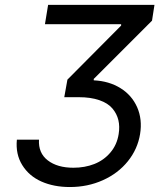

<svg xmlns="http://www.w3.org/2000/svg" viewBox="-20 -747 668 777"><path d="M48.3 -181.8H137.8Q134.6 -127.8 173.3 -98Q212 -68.2 277 -68.2Q323.2 -68.2 361.7 -83.3Q400.2 -98.4 426.8 -129.8Q453.5 -161.2 460.2 -204.5Q465.2 -235.1 459 -261Q452.8 -286.9 434.8 -308.2Q416.9 -329.5 382.1 -341.6Q347.3 -353.7 298.3 -353.7H240.1L252.8 -424.7L470.2 -643.5V-649.1H161.9L174.7 -727.3H605.1L595.2 -663.4L359.4 -427.6V-421.9Q421.2 -419 467.5 -390.3Q513.8 -361.5 535.2 -312.7Q556.5 -263.8 546.9 -204.5Q536.9 -143.5 497.5 -94.5Q458.1 -45.5 396.5 -17.8Q334.9 9.9 262.8 9.9Q197.8 9.9 147.5 -12.4Q97.3 -34.8 70 -79Q42.6 -123.2 48.3 -181.8Z"/></svg>

Font: Karasuma Gothic
Style: Italic
Weight: 400
Italic angle: -9.39999°
Designer: Rasmus Andersson / Ryoko Nishizuka
Foundry: Genbu
Version: Version 1.00